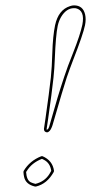

<svg xmlns="http://www.w3.org/2000/svg" viewBox="-20 -678 336 708"><path d="M66.4 -43.9 67.4 -47.9Q89.8 -85.4 132.8 -102.1H136.7Q174.3 -85.9 179.2 -47.9L178.2 -43.9Q153.8 0 112.8 9.8H108.9Q74.7 2 68.8 -25.9Q66.9 -34.2 66.4 -43.9ZM252.9 -658.2Q286.1 -658.2 293.9 -624.5Q297.9 -606.9 293.5 -585Q286.1 -549.8 250 -457.5Q236.3 -421.9 226.1 -392.1Q214.4 -356.9 173.8 -216.8Q172.4 -212.4 171.4 -210Q164.1 -190.9 153.3 -189.9Q141.6 -191.4 142.1 -203.1Q143.1 -209.5 147.5 -239.7Q161.6 -338.4 167.5 -392.1Q171.4 -429.7 172.9 -482.4Q174.8 -545.4 183.1 -585Q195.3 -641.6 237.8 -655.3Q246.1 -658.2 252.9 -658.2ZM76.2 -43.9Q78.1 -13.7 93.3 -5.9Q100.6 -2.4 110.8 0Q144.5 -8.3 162.1 -36.1Q165.5 -42 168.9 -47.9Q165 -77.6 140.6 -89.4Q137.2 -90.8 134.8 -92.3Q96.7 -77.6 78.1 -46.4Q76.7 -44.9 76.2 -43.9ZM252.9 -647.9Q224.6 -647.9 205.1 -615.2Q196.8 -600.6 192.9 -583Q185.5 -547.9 182.1 -461.4Q180.7 -424.3 177.2 -391.1Q171.4 -336.9 157.2 -237.8Q152.8 -208.5 151.9 -202.1Q151.9 -202.1 151.9 -200.2H153.3Q157.7 -200.2 161.1 -210.4Q161.6 -211.9 162.1 -212.9V-213.4Q163.6 -216.8 168.5 -235.8Q191.4 -318.8 216.8 -395Q228.5 -431.2 250 -484.4Q275.9 -550.3 283.7 -586.9Q293.9 -639.6 259.8 -647.5Q255.9 -647.9 252.9 -647.9Z"/></svg>

Font: Linux Biolinum Outline O
Style: Italic
Weight: 400
Italic angle: -12°
Designer: Philipp H. Poll
Foundry: Philipp H. Poll
Version: Version 0.6.2